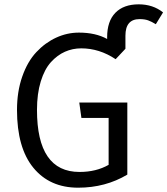

<svg xmlns="http://www.w3.org/2000/svg" viewBox="-20 -850 769 882"><path d="M617.2 -830.1Q682.6 -830.1 729 -793L695.8 -738.8Q675.8 -751 660.2 -756.6Q644.5 -762.2 621.1 -762.2Q556.2 -762.2 556.2 -686V-626L511.2 -578.1Q436.5 -627.9 353 -627.9Q313.5 -627.9 278.3 -612.3Q243.2 -596.7 213.9 -564.5Q184.6 -532.2 167.2 -475.8Q149.9 -419.4 149.9 -345.2Q149.9 -60.1 345.2 -60.1Q421.9 -60.1 479 -92.8V-308.1H354L344.2 -378.9H564.9V-47.9Q464.4 12.2 338.9 12.2Q208.5 12.2 133.3 -79.3Q58.1 -170.9 58.1 -345.2Q58.1 -429.7 82.3 -498.5Q106.4 -567.4 147 -610.6Q187.5 -653.8 237.8 -677Q288.1 -700.2 342.8 -700.2Q419.4 -700.2 472.2 -670.9V-679.2Q472.2 -752.4 510 -791.3Q547.9 -830.1 617.2 -830.1Z"/></svg>

Font: Fira Sans Book
Style: Regular
Weight: 350
Designer: Carrois Corporate & Edenspiekermann AG
Foundry: Carrois Corporate GbR & Edenspiekermann AG
Version: Version 4.203;PS 004.203;hotconv 1.0.88;makeotf.lib2.5.64775